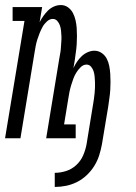

<svg xmlns="http://www.w3.org/2000/svg" viewBox="-20 -548 540 761"><path d="M197 193V137Q219 137 241.5 130Q264 123 282 106.5Q300 90 309.5 68Q319 46 323 24L349 -135Q351 -146 352.5 -157Q354 -168 355 -179Q356 -190 356.5 -201Q357 -212 356.5 -223Q356 -234 355 -245Q354 -256 351 -265.5Q348 -275 341 -283.5Q334 -292 323 -292Q310 -292 299.5 -281.5Q289 -271 282 -259.5Q275 -248 270.5 -235.5Q266 -223 262 -210Q258 -197 255.5 -184.5Q253 -172 251 -159L234 -55H280V0H163L215 -316Q217 -327 219 -338.5Q221 -350 221.5 -361Q222 -372 223 -383Q224 -394 223.5 -404.5Q223 -415 222 -426Q221 -437 217.5 -447Q214 -457 207 -465Q200 -473 189 -473Q177 -473 166 -463Q155 -453 148.5 -441Q142 -429 137 -416.5Q132 -404 128 -391.5Q124 -379 121.5 -366Q119 -353 117 -340L61 0H0L77 -465H30V-520H147L137 -460Q143 -472 151.5 -484Q160 -496 170 -506Q180 -516 193.5 -522Q207 -528 221 -528Q237 -528 249.5 -519Q262 -510 269 -496.5Q276 -483 279.5 -467.5Q283 -452 284 -436.5Q285 -421 285 -405Q285 -389 284 -372.5Q283 -356 280.5 -340Q278 -324 276 -307L271 -278Q277 -291 285 -303Q293 -315 303.5 -325Q314 -335 327.5 -341Q341 -347 354 -347Q370 -347 383 -338Q396 -329 403 -315.5Q410 -302 413 -286.5Q416 -271 417 -255.5Q418 -240 418 -223.5Q418 -207 417 -191Q416 -175 413.5 -158.5Q411 -142 409 -126L384 24Q380 46 373 68Q366 90 353.5 110Q341 130 323.5 146.5Q306 163 285 173.5Q264 184 241.5 188.5Q219 193 197 193Z"/></svg>

Font: Iosevka Curly Slab Light
Style: Italic
Weight: 300
Italic angle: -9°
Monospace: yes
Designer: Belleve Invis
Foundry: Belleve Invis
Version: Version 22.1.2; ttfautohint (v1.8.4)